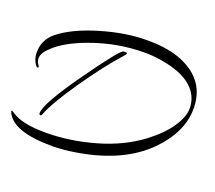

<svg xmlns="http://www.w3.org/2000/svg" viewBox="-125 -811 1155 1031"><g transform="rotate(20 452.0 -295.5)"><path d="M863 -472Q807 -553 650 -576Q605 -583 562 -583Q403 -583 250 -526Q134 -483 74 -426Q35 -391 35 -360Q35 -341 45 -328Q55 -315 50 -312Q45 -309 40 -314Q15 -343 15 -387Q15 -459 72 -505Q150 -567 289.5 -608.5Q429 -650 552 -650Q675 -650 754 -616Q910 -550 910 -389Q910 -258 795 -138Q659 3 404 46Q327 59 264 59Q45 59 -1 -31Q-6 -41 -6 -43Q-6 -51 10 -39Q70 3 206.5 3Q343 3 485.5 -37.5Q628 -78 731 -156Q808 -214 848 -273Q890 -335 890 -383.5Q890 -432 863 -472ZM452 -550H465Q472 -550 472 -547Q472 -540 464 -532Q379 -438 281.5 -296.5Q184 -155 157 -83Q154 -75 150 -75Q141 -75 141 -85Q141 -139 287 -344.5Q433 -550 452 -550Z"/></g></svg>

Font: Arizonia
Style: Regular
Weight: 400
Designer: Robert E. Leuschke
Foundry: Robert E. Leuschke
Version: Version 1.003